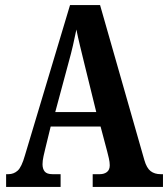

<svg xmlns="http://www.w3.org/2000/svg" viewBox="-20 -734 660 754"><path d="M4 0V-50H13Q34 -50 49.5 -64Q65 -78 78 -124L255 -714H373L547 -105Q556 -74 571.5 -62Q587 -50 611 -50H620V0H344V-50H372Q389 -50 400 -58.5Q411 -67 411 -85Q411 -97 407.5 -112.5Q404 -128 401 -139L375 -237H179L158 -151Q155 -139 151 -121Q147 -103 147 -89Q147 -71 155.5 -60.5Q164 -50 186 -50H218V0ZM197 -294H358L311 -485Q302 -522 294 -555Q286 -588 280 -618Q274 -588 266.5 -555.5Q259 -523 250 -491Z"/></svg>

Font: Noto Serif Hebrew ExtraCondensed
Style: Bold
Weight: 700
Width: 2
Designer: Monotype Design Team
Foundry: Monotype Imaging Inc.
Version: Version 2.004; ttfautohint (v1.8.4.7-5d5b)